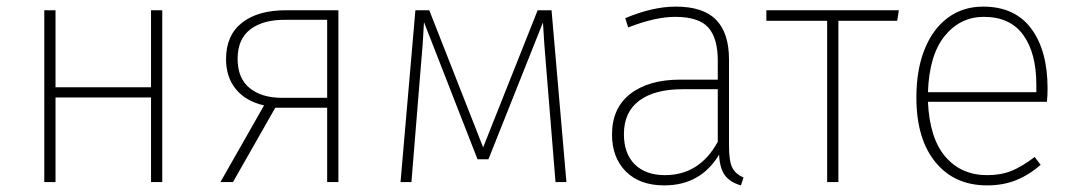

<svg xmlns="http://www.w3.org/2000/svg" viewBox="-20 -551 3252 581"><path d="M437 -256H148V0H114V-520H148V-287H437V-520H471V0H437Z M1004 -520V0H970V-225H813L685 0H647L779 -232Q723 -245 693.5 -281.5Q664 -318 664 -372Q664 -444 712 -482Q760 -520 846 -520ZM970 -255V-491H845Q777 -492 738 -462.5Q699 -433 699 -373Q699 -314 735.5 -284.5Q772 -255 833 -255Z M1694 0H1661L1633 -344Q1626 -425 1623 -483L1458 -69H1425L1263 -484Q1260 -418 1253 -344L1225 0H1192L1237 -520H1279L1442 -105L1607 -520H1649Z M2230 -14 2222 10Q2190 1 2174 -20Q2158 -41 2156 -83Q2100 10 1990 10Q1916 10 1874 -32Q1832 -74 1832 -144Q1832 -224 1887.5 -267Q1943 -310 2038 -310H2152V-368Q2152 -436 2123 -468Q2094 -500 2023 -500Q1963 -500 1881 -468L1872 -496Q1955 -531 2025 -531Q2108 -531 2147 -491Q2186 -451 2186 -371V-111Q2186 -63 2196 -43.5Q2206 -24 2230 -14ZM2152 -122V-281H2045Q1961 -281 1914.5 -246.5Q1868 -212 1868 -145Q1868 -86 1901 -53.5Q1934 -21 1992 -21Q2097 -21 2152 -122Z M2695 -488H2517V0H2483V-488H2299V-520H2700Z M3148 -243H2788Q2793 -132 2841 -76.5Q2889 -21 2967 -21Q3009 -21 3041 -34Q3073 -47 3111 -76L3129 -52Q3093 -21 3054 -5.5Q3015 10 2967 10Q2868 10 2810.5 -60.5Q2753 -131 2753 -256Q2753 -340 2778 -402Q2803 -464 2848.5 -497.5Q2894 -531 2955 -531Q3051 -531 3100.5 -464.5Q3150 -398 3150 -283Q3150 -261 3148 -243ZM3116 -295Q3116 -390 3076.5 -445Q3037 -500 2957 -500Q2886 -500 2839 -442.5Q2792 -385 2788 -272H3116Z"/></svg>

Font: FiraGO UltraLight
Style: Regular
Weight: 200
Designer: bBox Type
Foundry: bBox Type GmbH
Version: Version 1.001